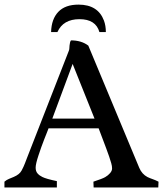

<svg xmlns="http://www.w3.org/2000/svg" viewBox="-21 -824 717 844"><path d="M394.5 -302.7 298.3 -543 209 -302.7ZM432.6 -207Q416 -249 412.6 -259.8H192.4Q189.9 -252.9 184.8 -240.2Q179.7 -227.5 173.3 -211.2Q167 -194.8 160.4 -176.8Q153.8 -158.7 148.4 -141.6Q135.7 -103.5 135.7 -87.2Q135.7 -70.8 144.3 -61.3Q152.8 -51.8 165.5 -45.9Q182.1 -37.6 229 -27.8V0H-1.5V-25.4Q8.3 -33.7 18.8 -37.8Q29.3 -42 39.6 -46.4Q64.9 -57.1 74.2 -74.7Q83.5 -92.3 88.6 -106Q93.8 -119.6 99.1 -133.3L281.7 -601.1Q283.7 -606 283.9 -612.1Q284.2 -618.2 284.7 -624Q286.1 -640.1 291 -646.5Q336.9 -646.5 367.2 -623.5L591.3 -85.9Q603 -58.6 627 -45.9Q638.2 -40.5 650.4 -36.4Q662.6 -32.2 675.8 -25.4L674.8 0H390.6L389.6 -25.4Q428.7 -38.1 441.4 -45.4Q454.1 -52.7 462.9 -63Q471.7 -73.2 471.7 -83.5Q471.7 -93.8 468 -106.7Q464.4 -119.6 458.7 -136.2Q453.1 -152.8 446 -171.4Q439 -189.9 432.6 -207ZM416 -683.1Q399.9 -739.7 328.4 -739.7Q256.8 -739.7 231.4 -683.1H203.6Q205.1 -740.2 235.4 -772Q265.6 -803.7 324.2 -803.7Q409.7 -803.7 436 -733.4Q444.3 -710.9 444.3 -683.1Z"/></svg>

Font: RadleyRegular
Style: Regular
Weight: 400
Designer: vernon adams
Foundry: vernon adams
Version: Version 1.000;PS 001.001;hotconv 1.0.56